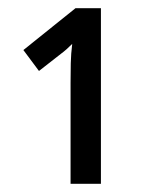

<svg xmlns="http://www.w3.org/2000/svg" viewBox="-20 -863 360 468"><path d="M226 -843V-415H152V-661Q152 -685 152.5 -708.5Q153 -732 156 -756Q141 -741 130 -733L75 -690L37 -741L164 -843Z"/></svg>

Font: Noto Sans ExtraCondensed Medium
Style: Regular
Weight: 500
Width: 2
Designer: Monotype Design Team
Foundry: Monotype Imaging Inc.
Version: Version 2.013; ttfautohint (v1.8.4.7-5d5b)